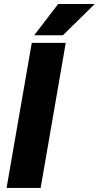

<svg xmlns="http://www.w3.org/2000/svg" viewBox="-20 -921 484 941"><path d="M147.5 -748 265.1 -901.4H444.3L288.1 -748ZM302.2 -710.9 179.2 0H12.2L135.7 -710.9Z"/></svg>

Font: Mardoto Black
Style: Italic
Weight: 900
Italic angle: -12°
Designer: Christian Robertson, Vahan Hovhannisyan
Foundry: Google
Version: Version 1.000